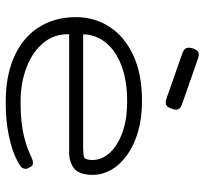

<svg xmlns="http://www.w3.org/2000/svg" viewBox="-42 -662 716 672"><g transform="rotate(90 316.0 -326.0)"><path d="M337 12Q265 12 209.5 -6Q154 -24 116.5 -56.5Q79 -89 59.5 -134Q40 -179 40 -234Q40 -299 74 -351.5Q108 -404 173.5 -434.5Q239 -465 333 -465Q394 -465 441.5 -451Q489 -437 523 -412.5Q557 -388 574.5 -357Q592 -326 592 -293Q592 -245 569.5 -227.5Q547 -210 515 -210H100Q98 -159 129.5 -120.5Q161 -82 215.5 -61Q270 -40 336 -40Q377 -40 407.5 -43.5Q438 -47 459.5 -52.5Q481 -58 496 -63.5Q511 -69 521.5 -74Q532 -79 541 -82Q547 -84 554 -83Q561 -82 564 -75Q571 -64 571 -58Q571 -52 567 -45Q560 -36 529.5 -22Q499 -8 450 2Q401 12 337 12ZM100 -259H498Q518 -259 529 -262Q540 -265 540 -291Q540 -324 515.5 -351.5Q491 -379 445 -396Q399 -413 334 -413Q262 -413 209.5 -393Q157 -373 129 -338Q101 -303 100 -259ZM324 -551 167 -606Q153 -611 149 -619Q145 -627 149 -642Q154 -658 162.5 -662Q171 -666 185 -661L345 -605Q359 -600 362.5 -591.5Q366 -583 360 -568Q355 -553 347 -549.5Q339 -546 324 -551Z"/></g></svg>

Font: Fredoka SemiExpanded Light
Style: Regular
Weight: 300
Width: 6
Designer: Ben Nathan
Foundry: Milena B. Brandão, Ben Nathan
Version: Version 2.001